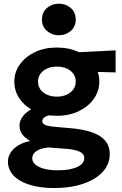

<svg xmlns="http://www.w3.org/2000/svg" viewBox="-20 -772 648 1018"><path d="M268 225Q211.5 225 166.2 215.2Q121 205.5 88.8 187.2Q56.5 169 39.2 143Q22 117 22 85Q22 60 36 37.8Q50 15.5 76.2 -0.8Q102.5 -17 140.5 -24.5Q111.5 -40.5 97.5 -60.8Q83.5 -81 83.5 -106.5Q83.5 -129 97 -149.5Q110.5 -170 134.8 -186Q159 -202 191.8 -211.8Q224.5 -221.5 263 -221.5L291 -164.5Q262 -164.5 242.8 -160.5Q223.5 -156.5 213.8 -148.5Q204 -140.5 204 -130Q204 -116.5 220 -109.5Q236 -102.5 271.5 -99.5L357.5 -92Q420.5 -86.5 466.5 -71Q512.5 -55.5 537.2 -26.8Q562 2 562 47Q562 85 541.2 117.8Q520.5 150.5 481.5 174.5Q442.5 198.5 388.5 211.8Q334.5 225 268 225ZM288 131Q352.5 131 389.8 113Q427 95 427 66.5Q427 44.5 403.8 32.8Q380.5 21 331.5 17L236.5 10Q209.5 12.5 190.2 20.2Q171 28 161 40.2Q151 52.5 151 67.5Q151 86.5 167.8 100.8Q184.5 115 215 123Q245.5 131 288 131ZM281.5 -158Q215.5 -158 164.8 -182Q114 -206 85 -247Q56 -288 56 -339.5Q56 -389.5 85.2 -430.5Q114.5 -471.5 165.5 -495.8Q216.5 -520 281.5 -520Q346 -520 397 -496Q448 -472 477.2 -431.2Q506.5 -390.5 506.5 -339.5Q506.5 -289 477.5 -248Q448.5 -207 397.8 -182.5Q347 -158 281.5 -158ZM281.5 -259.5Q310.5 -259.5 333 -269.8Q355.5 -280 368.5 -298Q381.5 -316 381.5 -339.5Q381.5 -375 353.2 -397Q325 -419 281.5 -419Q252.5 -419 230 -408.8Q207.5 -398.5 194.5 -380.8Q181.5 -363 181.5 -339.5Q181.5 -304 209.8 -281.8Q238 -259.5 281.5 -259.5ZM358.5 -394.5 303.5 -490.5 593 -505V-388ZM292 -585Q255.5 -585 229 -607.8Q202.5 -630.5 202.5 -668.5Q202.5 -707 229 -729.8Q255.5 -752.5 292 -752.5Q328.5 -752.5 355 -729.8Q381.5 -707 381.5 -668.5Q381.5 -630.5 355 -607.8Q328.5 -585 292 -585Z"/></svg>

Font: Geologica SemiBold
Style: Regular
Weight: 600
Designer: Sindre Bremnes, Frode Helland
Foundry: Monokrom Skriftforlag AS
Version: Version 1.010;gftools[0.9.28]